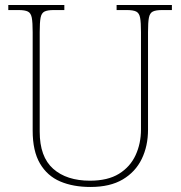

<svg xmlns="http://www.w3.org/2000/svg" viewBox="-20 -734 719 764"><path d="M340 10Q271 10 219.5 -12Q168 -34 139 -83.5Q110 -133 110 -214V-606Q110 -645 106.5 -663.5Q103 -682 91 -688Q79 -694 54 -694H13V-714H236V-694H194Q169 -694 157 -688Q145 -682 141.5 -663.5Q138 -645 138 -606V-210Q138 -110 191.5 -62.5Q245 -15 338 -15Q409 -15 453.5 -42.5Q498 -70 519.5 -116.5Q541 -163 541 -219V-606Q541 -645 537.5 -663.5Q534 -682 522 -688Q510 -694 485 -694H444V-714H664V-694H625Q600 -694 588 -688Q576 -682 572.5 -663.5Q569 -645 569 -606V-218Q569 -153 544 -101.5Q519 -50 468.5 -20Q418 10 340 10Z"/></svg>

Font: Noto Serif Telugu Thin
Style: Regular
Weight: 100
Designer: Jelle Bosma - Monotype Design Team
Foundry: Monotype Imaging Inc.
Version: Version 2.005; ttfautohint (v1.8.4.7-5d5b)